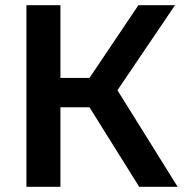

<svg xmlns="http://www.w3.org/2000/svg" viewBox="-20 -714 709 734"><path d="M81 0V-694H211V-416H322L509 -694H649L429 -369L659 0H512L322 -304H211V0Z"/></svg>

Font: Cantarell
Style: Bold
Weight: 700
Designer: Dave Crossland, Nikolaus Waxweiler, Florian Fecher, Jacques Le Bailly, Eben Sorkin, Alexei Vanyashin, Alexios Zavras, Em
Version: Version 0.303